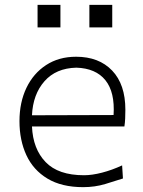

<svg xmlns="http://www.w3.org/2000/svg" viewBox="-20 -750 582 780"><path d="M317.9 10.3Q230.5 10.3 172.9 -24.4Q115.2 -59.1 87.2 -119.6Q59.1 -180.2 59.1 -257.8Q59.1 -334 87.4 -393.1Q115.7 -452.1 167.5 -485.8Q219.2 -519.5 289.1 -519.5Q381.8 -519.5 435.5 -463.4Q489.3 -407.2 489.3 -304.2Q489.3 -284.7 488.5 -268.3Q487.8 -252 485.4 -236.3H109.9Q113.8 -145 165.3 -91.6Q216.8 -38.1 321.3 -38.1Q354 -38.1 394.5 -48.6Q435.1 -59.1 476.1 -78.1L479.5 -24.9Q449.7 -15.1 407.5 -2.4Q365.2 10.3 317.9 10.3ZM441.4 -282.7Q447.3 -375.5 408.2 -424.1Q369.1 -472.7 290 -475.1Q207.5 -473.1 160.6 -419.9Q113.8 -366.7 109.9 -281.7ZM343.1 -730.1H436V-638.8H343.1ZM132.6 -730.1H225.5V-638.8H132.6Z"/></svg>

Font: Pinar-DS3-FD Light
Style: Regular
Weight: 300
Designer: Amin Abedi
Version: Version 3.000